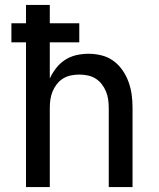

<svg xmlns="http://www.w3.org/2000/svg" viewBox="-20 -755 640 775"><path d="M85 0V-584H26V-661H85V-735H181V-661H300V-584H181V-438Q191 -460 206.5 -480Q222 -500 243 -513.5Q264 -527 288.5 -532.5Q313 -538 337 -538Q364 -538 390 -531.5Q416 -525 437.5 -509.5Q459 -494 474.5 -471.5Q490 -449 499 -424Q508 -399 511.5 -373Q515 -347 515 -320V0H419V-320Q419 -337 416.5 -354Q414 -371 407.5 -386.5Q401 -402 390.5 -415.5Q380 -429 365.5 -438Q351 -447 334 -450.5Q317 -454 300 -454Q283 -454 266 -450.5Q249 -447 234.5 -438Q220 -429 209.5 -415.5Q199 -402 192.5 -386.5Q186 -371 183.5 -354Q181 -337 181 -320V0Z"/></svg>

Font: Iosevka Curly Medium Extended
Style: Regular
Weight: 500
Width: 7
Monospace: yes
Designer: Belleve Invis
Foundry: Belleve Invis
Version: Version 11.1.0; ttfautohint (v1.8.3)